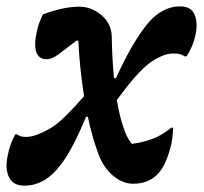

<svg xmlns="http://www.w3.org/2000/svg" viewBox="-20 -567 640 603"><path d="M115 -522Q180 -546 229 -546Q267 -546 298.5 -519.5Q330 -493 331 -452Q332 -382 338 -322L344 -321Q394 -431 440.5 -489Q487 -547 546 -547Q581 -547 591.5 -520Q602 -493 594 -458Q589 -436 582.5 -421Q576 -406 566 -390H560Q553 -395 545 -397Q537 -399 525 -399Q516 -399 506 -397Q496 -395 484 -389Q465 -381 446.5 -366.5Q428 -352 404 -325Q380 -298 347 -253Q354 -211 363 -181Q371 -155 377.5 -141.5Q384 -128 394 -115Q429 -120 458 -130.5Q487 -141 518 -166H524Q523 -149 521 -132Q519 -115 514 -99Q507 -73 496.5 -51.5Q486 -30 471 -16Q458 -4 440 3Q422 10 398 10Q364 10 333 -17Q302 -44 286 -92Q277 -117 269.5 -144Q262 -171 256 -200H250Q217 -119 186.5 -72Q156 -25 124.5 -4.5Q93 16 57 16Q21 16 8.5 -10Q-4 -36 3 -72Q7 -95 13 -112Q19 -129 28 -145H34Q40 -140 47 -138.5Q54 -137 62 -137Q81 -137 104 -147Q124 -155 143.5 -167.5Q163 -180 187 -203.5Q211 -227 244 -265Q237 -309 232.5 -353Q228 -397 226 -439L221 -440Q185 -412 164 -396.5Q143 -381 126 -381Q102 -381 94 -403.5Q86 -426 96 -469Q98 -481 103 -494.5Q108 -508 115 -522Z"/></svg>

Font: Recursive Mn Csl St SmB
Style: Italic
Weight: 600
Italic angle: -15°
Monospace: yes
Version: Version 1.079;hotconv 1.0.112;makeotfexe 2.5.65598; ttfautoh